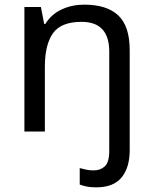

<svg xmlns="http://www.w3.org/2000/svg" viewBox="-20 -566 658 826"><path d="M394 240Q370 240 353 236.5Q336 233 323 228V157Q337 161 351 164Q365 167 383 167Q412 167 431 149.5Q450 132 450 83V-344Q450 -472 331 -472Q242 -472 207.5 -422.5Q173 -373 173 -279V0H85V-536H156L170 -463H175Q201 -505 245.5 -525.5Q290 -546 342 -546Q440 -546 489 -499.5Q538 -453 538 -350V80Q538 155 503 197.5Q468 240 394 240Z"/></svg>

Font: Noto Sans Tifinagh Rhissa Ixa
Style: Regular
Weight: 400
Designer: JamraPatel
Foundry: JamraPatel LLC
Version: Version 2.006; ttfautohint (v1.8.4.7-5d5b)